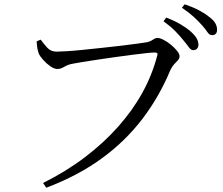

<svg xmlns="http://www.w3.org/2000/svg" viewBox="-20 -832 1040 896"><path d="M181 22Q289 -32 376.5 -98.5Q464 -165 531.5 -241Q599 -317 644.5 -399.5Q690 -482 713 -570Q717 -582 713 -584.5Q709 -587 701 -587Q690 -587 662 -584Q634 -581 595 -576Q556 -571 513.5 -565Q471 -559 431.5 -553Q392 -547 361 -542Q330 -537 316 -534Q296 -530 279.5 -520Q263 -510 248 -510Q233 -510 214.5 -523Q196 -536 181 -553Q166 -570 161 -582Q157 -593 154.5 -606Q152 -619 151 -639L170 -647Q183 -629 200 -610Q217 -591 244 -591Q258 -591 291 -593Q324 -595 368 -599.5Q412 -604 458.5 -609Q505 -614 548 -619Q591 -624 622.5 -628.5Q654 -633 666 -635Q679 -638 686.5 -642.5Q694 -647 700.5 -651Q707 -655 715 -655Q726 -655 743.5 -646Q761 -637 778 -623Q795 -609 806.5 -594.5Q818 -580 818 -570Q818 -559 810 -550.5Q802 -542 792.5 -532Q783 -522 775 -505Q723 -380 644 -276.5Q565 -173 454.5 -92.5Q344 -12 196 44ZM881 -598Q871 -598 861 -612Q851 -626 835 -645Q820 -664 798 -686.5Q776 -709 743 -733L756 -750Q795 -735 823.5 -718Q852 -701 871 -684Q890 -667 898 -652.5Q906 -638 906 -623Q906 -612 899.5 -605Q893 -598 881 -598ZM970 -668Q957 -668 948 -682Q939 -696 922 -715Q905 -734 884.5 -753Q864 -772 829 -796L842 -812Q880 -799 908.5 -784Q937 -769 955 -754Q976 -739 984.5 -724Q993 -709 993 -693Q993 -681 987 -674.5Q981 -668 970 -668Z"/></svg>

Font: Noto Serif HK ExtraLight
Style: Regular
Weight: 400
Version: Version 2.002-H1;hotconv 1.1.0;makeotfexe 2.6.0